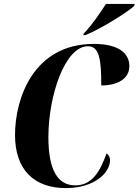

<svg xmlns="http://www.w3.org/2000/svg" viewBox="-20 -954 710 984"><path d="M409 -782 407 -774H418C499 -807 636 -893 668 -924L670 -934H523C494 -888 447 -820 409 -782ZM317 10C467 10 544 -71 544 -133C544 -149 536 -161 526 -168C495 -80 454 -4 366 -4C276 -4 228 -82 228 -251C228 -462 312 -717 431 -717C489 -717 499 -650 499 -516C580 -516 643 -549 643 -615C643 -682 586 -729 461 -729C152 -729 57 -450 57 -262C57 -84 155 10 317 10Z"/></svg>

Font: Noto Serif Display Condensed ExtraBold
Style: Italic
Weight: 800
Width: 3
Italic angle: -12°
Designer: Monotype Design Team
Foundry: Monotype Imaging Inc.
Version: Version 2.009